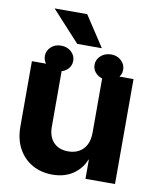

<svg xmlns="http://www.w3.org/2000/svg" viewBox="-88 -853 755 929"><g transform="rotate(10 290.0 -389.0)"><path d="M389.8 -226.2V-515.6H539.8V0H394.7V-94.1H392.8Q375.3 -48.5 333.7 -20.4Q292.1 7.8 232.2 7.8Q177.2 7.8 133.8 -16.7Q90.3 -41.3 65.5 -86.8Q40.6 -132.2 40.6 -194.7V-515.6H190.6V-221.1Q190.6 -170.6 217 -143.4Q243.4 -116.2 288.7 -116.2Q318.1 -116.2 340.8 -128.4Q363.5 -140.6 376.7 -165.1Q389.8 -189.6 389.8 -226.2ZM97.9 -551.6Q97.8 -577.2 117.4 -595.7Q137.1 -614.2 166.6 -614.3Q197.7 -614.2 217.5 -595.9Q237.3 -577.6 237.3 -551.6Q237.3 -525.6 217.5 -507.6Q197.7 -489.6 166.6 -489.5Q137.7 -489.6 117.7 -507.6Q97.8 -525.6 97.9 -551.6ZM342 -550.8Q342.1 -577.6 362.5 -595.9Q382.9 -614.2 413.7 -614.3Q443.4 -614.2 463 -595.6Q482.7 -577.1 482.8 -550.8Q482.7 -525.4 463 -507.2Q443.4 -489.1 413.7 -489.1Q382.3 -489.1 362.2 -507.2Q342.1 -525.4 342 -550.8ZM264.6 -786.1 363.1 -636.1H242L104.5 -786.1Z"/></g></svg>

Font: Inter Display V
Style: Regular
Weight: 400
Designer: Rasmus Andersson
Foundry: rsms
Version: Version 3.015;git-src